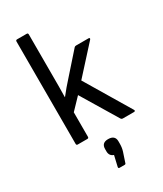

<svg xmlns="http://www.w3.org/2000/svg" viewBox="-224 -766 917 1080"><g transform="rotate(-30 234.0 -226.0)"><path d="M80 0Q71 0 71 -9V-674Q71 -683 80 -683H142Q151 -683 151 -674V-405Q151 -371 151 -336.5Q151 -302 150 -267H151Q168 -289 185.5 -309.5Q203 -330 222 -351L339 -483Q343 -487 350 -487H431Q436 -487 437.5 -484Q439 -481 435 -476L277 -302L451 -11Q457 0 444 0H372Q365 0 361 -6L220 -240L151 -168V-9Q151 0 142 0ZM217 231Q210 231 211 222L227 153Q200 144 200 114V99Q200 59 242 59Q287 59 287 99V115Q287 140 280 162L259 225Q258 231 250 231Z"/></g></svg>

Font: Sofia Sans Semi Condensed
Style: Regular
Weight: 400
Designer: Botio Nikoltchev, Ani Petrova
Foundry: lettersoup
Version: Version 4.100; ttfautohint (v1.8.4.7-5d5b)